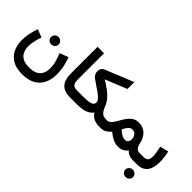

<svg xmlns="http://www.w3.org/2000/svg" viewBox="-5 -1419 2362 2362"><g transform="rotate(45 1175.5 -238.5)"><path d="M271.5 -361.8Q271.5 -388.7 290.8 -407Q310.1 -425.3 337.9 -425.3Q365.2 -425.3 384.5 -407Q403.8 -388.7 403.8 -361.8Q403.8 -335 384.5 -316.7Q365.2 -298.3 337.9 -298.3Q310.1 -298.3 290.8 -316.7Q271.5 -335 271.5 -361.8ZM343.8 95.7Q418.5 95.7 460.7 71.8Q502.9 47.9 520.5 7.3Q538.1 -33.2 538.1 -82Q538.1 -136.7 521.7 -192.9Q505.4 -249 486.8 -294.4L599.6 -337.9Q625.5 -268.6 637 -207.5Q648.4 -146.5 648.4 -86.4Q648.4 4.9 614.7 73Q581.1 141.1 513.4 178.5Q445.8 215.8 343.8 215.8Q238.8 215.8 172.4 176.3Q106 136.7 75 69.3Q43.9 2 43.9 -81.1Q43.9 -136.7 55.9 -196Q67.9 -255.4 89.8 -313.5L192.9 -273.4Q176.3 -224.6 165 -175.8Q153.8 -127 153.8 -83.5Q153.8 -34.7 171.1 6.1Q188.5 46.9 230 71.3Q271.5 95.7 343.8 95.7Z M761.7 -680.2H874.5V-226.1Q874.5 -168 893.6 -144.8Q912.6 -121.6 961.4 -121.6H973.6V0H961.4Q858.4 0 810.1 -54Q761.7 -107.9 761.7 -218.8Z M1108.4 -459.5Q1169.9 -420.4 1215.6 -387Q1261.2 -353.5 1293.2 -315.9Q1325.2 -278.3 1345.7 -227.5Q1361.3 -189.5 1376.5 -166.3Q1391.6 -143.1 1413.6 -132.3Q1435.5 -121.6 1470.7 -121.6H1484.4V0H1470.7Q1413.6 0 1374.5 -18.8Q1335.4 -37.6 1306.6 -80.1Q1283.2 -51.8 1254.2 -33.9Q1225.1 -16.1 1181.9 -8.1Q1138.7 0 1073.2 0H954.1V-121.6H1072.8Q1157.2 -121.6 1197 -134.8Q1236.8 -147.9 1236.8 -188Q1236.8 -210 1213.4 -234.9Q1189.9 -259.8 1153.8 -285.9Q1117.7 -312 1079.1 -337.4Q1040.5 -362.8 1009.8 -385.7Q991.2 -399.9 981.4 -421.9Q971.7 -443.8 971.7 -466.3Q971.7 -491.7 983.9 -512.5Q996.1 -533.2 1021.5 -543.5L1388.7 -692.9V-573.2Z M1486.3 0H1464.8L1465.3 -121.6H1483.9Q1511.2 -121.6 1531.5 -140.4Q1551.8 -159.2 1569.6 -188.7Q1587.4 -218.3 1606.2 -251.2Q1625 -284.2 1648.4 -313.7Q1671.9 -343.3 1703.9 -362.1Q1735.8 -380.9 1780.3 -380.9Q1860.4 -380.9 1908.2 -332Q1956.1 -283.2 1969.2 -211.9Q1978.5 -163.6 1999 -142.6Q2019.5 -121.6 2044.9 -121.6H2057.6V0H2044.4Q2013.2 0 1983.2 -13.7Q1953.1 -27.3 1934.6 -50.8Q1911.6 -20 1881.6 -4.4Q1851.6 11.2 1807.1 11.2Q1756.8 11.2 1714.1 -10.5Q1671.4 -32.2 1627.9 -67.9Q1599.6 -38.1 1570.3 -19Q1541 0 1486.3 0ZM1783.7 -264.6Q1762.2 -264.6 1744.4 -250Q1726.6 -235.4 1713.1 -213.9Q1699.7 -192.4 1689.5 -171.4Q1705.1 -156.2 1719.7 -145.3Q1734.4 -134.3 1747.6 -126.5Q1765.1 -116.7 1780.3 -112.3Q1795.4 -107.9 1807.1 -107.9Q1837.4 -107.9 1850.8 -126.5Q1864.3 -145 1864.3 -173.3Q1864.3 -211.9 1842.8 -238.3Q1821.3 -264.6 1783.7 -264.6Z M2126 0H2037.6V-121.6H2126Q2168 -121.6 2183.1 -146.5Q2198.2 -171.4 2198.2 -210Q2198.2 -242.7 2190.9 -281Q2183.6 -319.3 2175.8 -356.4L2287.6 -384.8Q2296.9 -341.8 2302 -299.6Q2307.1 -257.3 2307.1 -218.8Q2307.1 -156.2 2290.3 -106.7Q2273.4 -57.1 2233.9 -28.6Q2194.3 0 2126 0ZM2071.8 145.5Q2071.8 118.7 2091.1 100.3Q2110.4 82 2138.2 82Q2165.5 82 2184.8 100.3Q2204.1 118.7 2204.1 145.5Q2204.1 172.4 2184.8 190.7Q2165.5 209 2138.2 209Q2110.4 209 2091.1 190.7Q2071.8 172.4 2071.8 145.5Z"/></g></svg>

Font: Vazirmatn RD UI SemiBold
Style: Regular
Weight: 600
Designer: Saber Rastikerdar
Foundry: Saber Rastikerdar
Version: Version 33.003